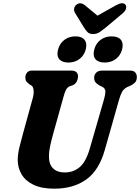

<svg xmlns="http://www.w3.org/2000/svg" viewBox="-20 -1126 846 1159"><path d="M523 -232.5 608 -527Q616 -555 616.2 -573.5Q616.5 -592 596 -603L584 -608Q563.5 -620 555.8 -630.2Q548 -640.5 548.5 -657Q548.5 -675 560.8 -687.5Q573 -700 597.5 -700H765.5Q786 -700 796 -689Q806 -678 806 -661.5Q806 -639.5 795.2 -628.2Q784.5 -617 764.5 -607L751 -602Q727.5 -590.5 717.2 -572.2Q707 -554 697.5 -520L613.5 -224Q578.5 -98 500.8 -42.5Q423 13 308 13Q230.5 13 181.5 -11Q132.5 -35 109.5 -75Q86.5 -115 87 -162Q87.5 -198 98 -240.2Q108.5 -282.5 118 -316.5L178 -534.5Q185 -559.5 182.8 -581Q180.5 -602.5 170.5 -609.5L159.5 -615.5Q144.5 -627 138.5 -636Q132.5 -645 133 -661Q133.5 -676.5 143.8 -688.2Q154 -700 172 -700H409Q451.5 -700 451 -663Q450.5 -647.5 442.8 -633Q435 -618.5 417 -610.5L402.5 -606Q386 -599 378 -583Q370 -567 362.5 -538.5L300.5 -316.5Q288 -270.5 281.8 -240Q275.5 -209.5 275.5 -185.5Q274.5 -136 299.5 -110.5Q324.5 -85 370.5 -85Q423.5 -85 461.5 -117.5Q499.5 -150 523 -232.5ZM393 -748.5Q354.5 -748.5 337.5 -769.2Q320.5 -790 330.5 -827Q340.5 -864 368.5 -885.2Q396.5 -906.5 435.5 -906.5Q474 -906.5 490.5 -885.2Q507 -864 497.5 -827Q487.5 -791 459.8 -769.8Q432 -748.5 393 -748.5ZM611.5 -748.5Q573 -748.5 556 -769.2Q539 -790 549 -827Q558.5 -864 586.8 -885.2Q615 -906.5 653.5 -906.5Q693.5 -906.5 710 -885.2Q726.5 -864 717 -827Q707 -791 679.2 -769.8Q651.5 -748.5 611.5 -748.5ZM622 -963Q599.5 -944.5 582 -932.5Q564.5 -920.5 542.5 -920.5Q520 -920.5 508.5 -932Q497 -943.5 485 -963L433 -1048Q424.5 -1062.5 427.8 -1076Q431 -1089.5 441 -1097.5Q466 -1116 493 -1094L568.5 -1031.5L680 -1094Q721 -1117 737.5 -1097.5Q743.5 -1090 741 -1075.5Q738.5 -1061 721 -1046Z"/></svg>

Font: Fraunces 72pt SuperSoft
Style: Bold Italic
Weight: 700
Italic angle: -16°
Version: Version 1.000;[0bf87f6ff]